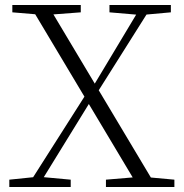

<svg xmlns="http://www.w3.org/2000/svg" viewBox="-20 -743 730 763"><path d="M17 0V-29L124 -40H142L261 -29V0ZM87 0 327 -377 352 -354H347L340 -341L130 0ZM401 0V-29L532 -40H553L673 -29V0ZM364 -371 341 -393H345L352 -403L544 -723H586ZM530 0 98 -723H170L602 0ZM29 -694V-723H301V-694L169 -684H148ZM415 -694V-723H659V-694L549 -684H532Z"/></svg>

Font: Noto Serif SC ExtraLight ExtraLight
Style: Regular
Weight: 250
Version: Version 2.002-H1;hotconv 1.1.0;makeotfexe 2.6.0